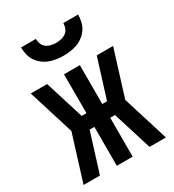

<svg xmlns="http://www.w3.org/2000/svg" viewBox="-179 -843 858 945"><g transform="rotate(-30 250.0 -370.0)"><path d="M109 0H16L97 -260L16 -520H109L178 -299H205V-520H295V-299H322L391 -520H484L403 -260L484 0H391L322 -221H295V0H205V-221H178ZM250 -600Q230 -600 209.5 -603Q189 -606 170.5 -613Q152 -620 135.5 -633Q119 -646 108 -663Q97 -680 92.5 -700Q88 -720 88 -740H172Q172 -725 177.5 -711Q183 -697 194.5 -688.5Q206 -680 220.5 -676.5Q235 -673 250 -673Q265 -673 279.5 -676.5Q294 -680 305.5 -688.5Q317 -697 322.5 -711Q328 -725 328 -740H412Q412 -720 407.5 -700Q403 -680 392 -663Q381 -646 364.5 -633Q348 -620 329.5 -613Q311 -606 290.5 -603Q270 -600 250 -600Z"/></g></svg>

Font: Iosevka Curly Semibold
Style: Regular
Weight: 600
Monospace: yes
Designer: Belleve Invis
Foundry: Belleve Invis
Version: Version 22.1.2; ttfautohint (v1.8.4)